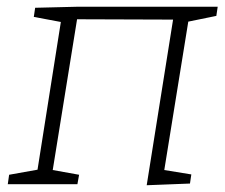

<svg xmlns="http://www.w3.org/2000/svg" viewBox="-20 -545 667 568"><path d="M624 -525 620 -498 537 -481 466 -42 546 -29 542 -2 414 3 492 -487 208 -488 136 -42 214 -28 209 0H3L7 -28L91 -43L160 -480L80 -495L84 -522L206 -525Z"/></svg>

Font: Bitter Pro Light
Style: Italic
Weight: 300
Italic angle: -9°
Designer: Sol Matas, and Bitter project Authors
Foundry: Sol Matas
Version: Version 1.010